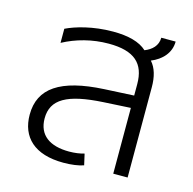

<svg xmlns="http://www.w3.org/2000/svg" viewBox="-87 -639 741 736"><g transform="rotate(15 283.0 -271.0)"><path d="M226 9C258 9 286 5 306 -2L296 -46C279 -41 259 -38 236 -38C160 -38 113 -70 113 -137C113 -213 173 -247 315 -255L422 -261V0H479V-359C479 -399 470 -433 449 -456C491 -473 522 -506 522 -551H465C465 -519 443 -499 415 -488C387 -514 342 -526 281 -526C201 -526 134 -506 97 -488V-432C149 -460 211 -477 277 -477C379 -477 422 -437 422 -355V-310L305 -304C133 -295 54 -241 54 -136C54 -47 111 9 226 9Z"/></g></svg>

Font: Noto Sans Thai UI Light
Style: Regular
Weight: 300
Designer: Monotype Design Team
Foundry: Monotype Imaging Inc.
Version: Version 2.000